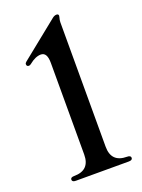

<svg xmlns="http://www.w3.org/2000/svg" viewBox="-136 -770 618 834"><g transform="rotate(-20 173.0 -353.5)"><path d="M35.2 -549.8Q35.2 -555.2 41.5 -560.1L214.4 -699.2Q224.1 -707 233.6 -707Q243.2 -707 243.2 -698.2Q243.2 -695.3 241.7 -690.9Q238.3 -680.2 238.3 -669.4V-94.7Q238.3 -22 311 -22Q328.1 -22 328.1 -11Q328.1 0 311 0H66.4Q49.3 0 49.3 -11Q49.3 -22 66.4 -22Q139.2 -22 139.2 -94.7V-518.6Q139.2 -567.4 110.4 -567.4Q85.4 -567.4 56.6 -543.9Q50.8 -539.1 45.9 -539.1Q35.2 -539.1 35.2 -549.8Z"/></g></svg>

Font: UnifrakturMaguntia19
Style: Book
Weight: 400
Designer: j. 'mach' wust, Gerrit Ansmann, Georg Duffner, based on a font by Peter Wiegel, original typeface by Carl Albert Fahrenw
Version: Version 2017-03-19